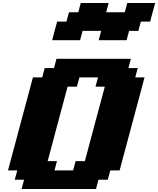

<svg xmlns="http://www.w3.org/2000/svg" viewBox="-20 -1270 1062 1290"><path d="M125 0H625L641.6 -62.5H704.1L721.2 -125H783.7Q811.5 -229.5 867.4 -437.7Q923.3 -646 951.2 -750H888.7L905.3 -812.5H842.8L859.4 -875H359.4L342.8 -812.5H280.3L263.7 -750H201.2Q173.3 -646 117.4 -437.5Q61.5 -229 33.7 -125H96.2L79.1 -62.5H141.6ZM471.2 -125H346.2L362.8 -187.5H300.3Q322.3 -270.5 366.9 -437.3Q411.6 -604 434.1 -687.5H496.6L513.7 -750H638.7L621.6 -687.5H684.1Q661.6 -604 616.9 -437.3Q572.3 -270.5 550.3 -187.5H487.8ZM643.1 -1000H830.6L847.2 -1062.5H909.7L926.3 -1125H988.8Q994.1 -1146 1005.4 -1187.5Q1016.6 -1229 1022.5 -1250H835L818.4 -1187.5H693.4L710 -1250H522.5L505.9 -1187.5H443.4L426.3 -1125H363.8Q357.9 -1104 346.9 -1062.3Q335.9 -1020.5 330.6 -1000H518.1L534.7 -1062.5H659.7Z"/></svg>

Font: Faithful 32x
Style: BoldOblique
Weight: 400
Foundry: Faithful Resource Pack
Version: Version 1.0; January 27, 2023